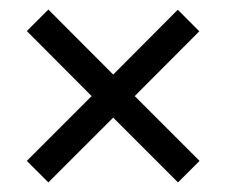

<svg xmlns="http://www.w3.org/2000/svg" viewBox="-20 -564 478 405"><path d="M36.6 -224.6 173.3 -361.3 36.6 -498.5 82 -543.9 218.8 -406.7 355 -543.5 400.4 -498 264.2 -361.3 400.9 -224.6 355.5 -179.2 218.8 -315.9 82 -179.2Z"/></svg>

Font: News Cycle
Style: Regular
Weight: 500
Version: Version 0.5.2